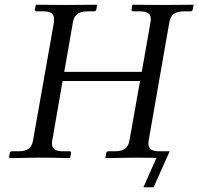

<svg xmlns="http://www.w3.org/2000/svg" viewBox="-20 -666 837 810"><path d="M525.9 -71.8 570.8 -324.2H244.1L200.2 -71.8Q199.2 -66.9 199.2 -60.1Q199.2 -43.5 210.4 -35.6Q221.7 -27.8 247.1 -27.8H272.9Q276.4 -27.8 278.3 -25.6Q280.3 -23.4 279.8 -20L275.9 -1L273.9 1Q188 -1 147.9 -1L20 1L18.1 -1L21 -20Q22.5 -27.8 29.8 -27.8H57.1Q86.9 -27.8 101.1 -38.8Q115.2 -49.8 119.1 -71.8L208 -574.2V-585.9Q208 -602.5 197 -610.4Q186 -618.2 161.1 -618.2H133.8Q130.9 -618.2 128.7 -620.4Q126.5 -622.6 127 -626L130.9 -645L132.8 -646Q219.7 -645 258.8 -645L388.2 -646L390.1 -645L386.2 -626Q384.8 -618.2 377 -618.2H351.1Q321.3 -618.2 306.6 -607.2Q292 -596.2 288.1 -574.2L251 -362.8H578.1L615.2 -574.2Q616.2 -578.1 616.2 -585.9Q616.2 -602.5 604.7 -610.4Q593.3 -618.2 567.9 -618.2H542Q533.7 -618.2 535.2 -626L538.1 -645L540 -646Q627 -645 666 -645L794.9 -646L796.9 -645L793 -626Q791.5 -618.2 784.2 -618.2H757.8Q728 -618.2 713.4 -607.2Q698.7 -596.2 694.8 -574.2L606.9 -71.8Q606 -66.9 606 -60.1Q606 -43.5 617.2 -35.6Q628.4 -27.8 653.8 -27.8H695.8L627.9 124H585L640.1 0Q625.5 0 595.7 -0.5Q565.9 -1 556.2 -1L426.8 1L424.8 -1L428.2 -20Q429.7 -27.8 438 -27.8H463.9Q493.7 -27.8 507.8 -38.8Q522 -49.8 525.9 -71.8Z"/></svg>

Font: Common Serif
Style: Italic
Weight: 400
Italic angle: -12°
Designer: Philipp H. Poll, Khaled Hosny
Foundry: Stefan Peev, Context Ltd.
Version: Version 1.026